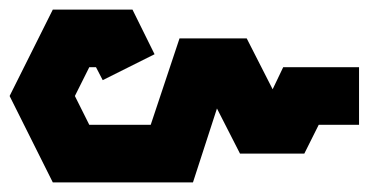

<svg xmlns="http://www.w3.org/2000/svg" viewBox="-28 -440 768 400"><path d="M82 -420H248L294 -327L186 -273L172 -300H158L128 -240L158 -180H286L346 -360H486L540 -254L562 -300H720V-180H636L606 -120H472L424 -214L374 -60H82L-8 -240Z"/></svg>

Font: SOV_raksil
Style: bold
Weight: 700
Version: Version 1.00